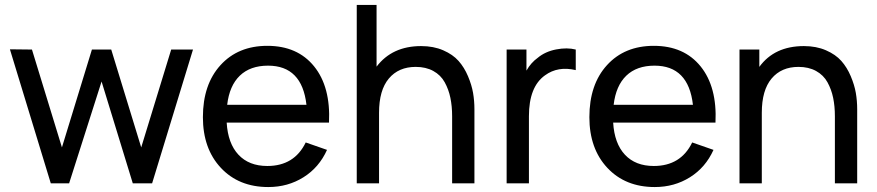

<svg xmlns="http://www.w3.org/2000/svg" viewBox="-20 -740 3540 775"><path d="M185 0 20 -541 109 -540 230 -145 351 -540H429L550 -145L671 -540H759L594 0H516L390 -411L259 0Z M895 -245Q900 -161 942.5 -115.5Q985 -70 1059 -70Q1168 -70 1214 -165L1300 -135Q1268 -64 1205 -24.5Q1142 15 1063 15Q944 15 871.5 -62.5Q799 -140 799 -267Q799 -399 870 -477Q941 -555 1059 -555Q1181 -555 1248 -472Q1315 -389 1308 -245ZM1062 -475Q990 -475 948 -434.5Q906 -394 897 -317H1217Q1199 -475 1062 -475Z M1680 -554Q1730 -554 1769 -537Q1808 -520 1831 -494Q1854 -468 1869 -432.5Q1884 -397 1889.5 -365Q1895 -333 1895 -299V0H1805V-271Q1805 -311 1798 -345Q1791 -379 1775 -408Q1759 -437 1729 -453.5Q1699 -470 1658 -470Q1589 -470 1549.5 -423Q1510 -376 1510 -285V0H1420V-720H1500V-471Q1563 -554 1680 -554Z M2151 -507Q2181 -532 2225 -540.5Q2269 -549 2304 -540V-457Q2232 -474 2180 -436Q2115 -390 2115 -271V0H2025V-540H2105V-455Q2123 -487 2151 -507Z M2455 -245Q2460 -161 2502.5 -115.5Q2545 -70 2619 -70Q2728 -70 2774 -165L2860 -135Q2828 -64 2765 -24.5Q2702 15 2623 15Q2504 15 2431.5 -62.5Q2359 -140 2359 -267Q2359 -399 2430 -477Q2501 -555 2619 -555Q2741 -555 2808 -472Q2875 -389 2868 -245ZM2622 -475Q2550 -475 2508 -434.5Q2466 -394 2457 -317H2777Q2759 -475 2622 -475Z M3225 -554Q3275 -554 3314 -537Q3353 -520 3376 -494Q3399 -468 3414 -432.5Q3429 -397 3434.5 -365Q3440 -333 3440 -299V0H3350V-271Q3350 -311 3343 -345Q3336 -379 3320 -408Q3304 -437 3274 -453.5Q3244 -470 3203 -470Q3134 -470 3094.5 -423Q3055 -376 3055 -285V0H2965V-540H3045V-470Q3106 -554 3225 -554Z"/></svg>

Font: Manrope Medium
Style: Medium
Weight: 500
Designer: Mikhail Sharanda
Foundry: Mikhail Sharanda
Version: Version 4.000;hotconv 1.0.109;makeotfexe 2.5.65596